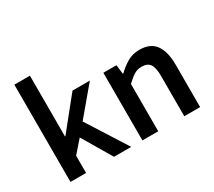

<svg xmlns="http://www.w3.org/2000/svg" viewBox="-131 -957 1345 1207"><g transform="rotate(-30 541.0 -353.0)"><path d="M73 0V-706H186V-265H189L371 -491H497L329 -291L514 0H389L263 -213L186 -125V0Z M595 0V-491H690L698 -425H702Q735 -457 773.5 -480Q812 -503 863 -503Q942 -503 978 -452.5Q1014 -402 1014 -308V0H899V-293Q899 -354 881 -379Q863 -404 822 -404Q790 -404 765.5 -388.5Q741 -373 710 -343V0Z"/></g></svg>

Font: Processing Sans Pro Semibold
Style: Regular
Weight: 600
Designer: Paul D. Hunt
Foundry: Adobe Systems Incorporated
Version: Version 2.020;PS 2.000;hotconv 1.0.86;makeotf.lib2.5.63406